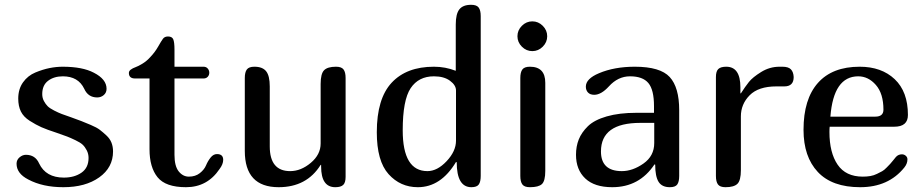

<svg xmlns="http://www.w3.org/2000/svg" viewBox="-20 -780 3843 800"><path d="M349 -122Q349 -139 341.5 -153.5Q334 -168 324.5 -177Q315 -186 294 -196Q273 -206 260 -211Q247 -216 218 -226Q175 -240 152.5 -250Q130 -260 104 -276.5Q78 -293 67 -315.5Q56 -338 56 -369Q56 -409 76 -437Q96 -465 127.5 -478Q159 -491 187 -496.5Q215 -502 241 -502Q324 -502 371 -477Q424 -450 424 -410Q424 -394 412.5 -384Q401 -374 385 -374Q347 -374 331 -410Q306 -462 242 -462Q205 -462 180.5 -443.5Q156 -425 156 -388Q156 -372 163 -359Q170 -346 178.5 -337.5Q187 -329 205.5 -319.5Q224 -310 237.5 -305Q251 -300 277 -291Q305 -281 319 -275.5Q333 -270 358 -259.5Q383 -249 396 -239Q409 -229 423.5 -215.5Q438 -202 444.5 -185.5Q451 -169 451 -149Q451 -82 393.5 -41Q336 0 244 0Q158 0 98 -32Q49 -57 49 -98Q49 -114 61.5 -124.5Q74 -135 88 -135Q127 -135 143 -99Q171 -40 246 -40Q290 -40 319.5 -60.5Q349 -81 349 -122Z M755 0Q670 0 636.5 -41.5Q603 -83 603 -158V-453H543Q517 -453 517 -476Q517 -484 525 -490Q533 -496 544.5 -500Q556 -504 574 -515Q592 -526 607 -543Q626 -563 639 -586Q652 -609 659 -618.5Q666 -628 680 -628Q697 -628 702 -616Q707 -604 707 -573V-502H828Q839 -502 845.5 -494.5Q852 -487 852 -477Q852 -467 845.5 -460Q839 -453 828 -453H707V-135Q707 -88 724.5 -66Q742 -44 767 -44Q794 -44 812.5 -58.5Q831 -73 838.5 -91Q846 -109 857.5 -123.5Q869 -138 884 -138Q910 -138 910 -114Q910 -96 895 -76Q844 0 755 0Z M1104 -170Q1104 -67 1189 -67Q1234 -67 1275 -101.5Q1316 -136 1316 -182V-430Q1316 -473 1330.5 -487.5Q1345 -502 1380 -502Q1403 -502 1411.5 -490.5Q1420 -479 1420 -455V-43Q1420 -19 1410 -9.5Q1400 0 1377 0Q1318 0 1318 -86V-93H1316Q1258 0 1141 0Q1000 0 1000 -151V-455Q1000 -479 1008.5 -490.5Q1017 -502 1040 -502Q1074 -502 1089 -483Q1104 -464 1104 -420Z M1788 -502Q1836 -502 1879 -485V-678Q1879 -722 1894 -741Q1909 -760 1943 -760Q1966 -760 1974.5 -748.5Q1983 -737 1983 -713V-47Q1983 -23 1975 -11.5Q1967 0 1944 0Q1883 0 1883 -104L1880 -105Q1817 0 1721 0Q1648 0 1599 -54.5Q1550 -109 1550 -229Q1550 -369 1612 -435.5Q1674 -502 1788 -502ZM1658 -237Q1658 -67 1761 -67Q1802 -67 1841 -108.5Q1880 -150 1880 -194V-403Q1880 -425 1855 -443.5Q1830 -462 1788 -462Q1724 -462 1691 -412.5Q1658 -363 1658 -237Z M2154.5 -585.5Q2136 -604 2136 -629Q2136 -654 2154.5 -672.5Q2173 -691 2198 -691Q2223 -691 2241.5 -672.5Q2260 -654 2260 -629Q2260 -604 2241.5 -585.5Q2223 -567 2198 -567Q2173 -567 2154.5 -585.5ZM2252 -68Q2252 -26 2238 -13Q2224 0 2188 0Q2165 0 2156.5 -11.5Q2148 -23 2148 -47V-455Q2148 -479 2156.5 -490.5Q2165 -502 2188 -502Q2252 -502 2252 -435Z M2707 -95Q2644 0 2531 0Q2457 0 2418.5 -36.5Q2380 -73 2380 -135Q2380 -170 2391.5 -199Q2403 -228 2429.5 -254Q2456 -280 2508 -295Q2560 -310 2632 -310H2705V-338Q2705 -406 2681.5 -434Q2658 -462 2605 -462Q2555 -462 2517 -420Q2485 -385 2456 -385Q2439 -385 2430 -394.5Q2421 -404 2421 -419Q2421 -452 2476 -475Q2540 -502 2625 -502Q2731 -502 2770.5 -459Q2810 -416 2810 -321V-47Q2810 -23 2802 -11.5Q2794 0 2771 0Q2738 0 2724 -22.5Q2710 -45 2710 -94ZM2648 -268Q2484 -268 2484 -149Q2484 -67 2571 -67Q2616 -67 2661 -98.5Q2706 -130 2706 -184V-268Z M3287 -459Q3287 -420 3248 -420H3215Q3140 -420 3103.5 -383Q3067 -346 3067 -295V-71Q3067 -28 3052.5 -14Q3038 0 3003 0Q2980 0 2971.5 -11.5Q2963 -23 2963 -47V-459Q2963 -483 2973 -492.5Q2983 -502 3006 -502Q3065 -502 3065 -416V-391H3067Q3085 -419 3100.5 -438.5Q3116 -458 3151.5 -480Q3187 -502 3228 -502H3240Q3265 -502 3275.5 -491Q3286 -480 3287 -459Z M3713 -126Q3723 -137 3738 -137Q3747 -137 3754 -131Q3761 -125 3761 -116Q3761 -98 3748 -82Q3682 0 3564 0Q3447 0 3387.5 -63.5Q3328 -127 3328 -239Q3328 -367 3388 -434.5Q3448 -502 3562 -502Q3653 -502 3708 -450Q3763 -398 3763 -301Q3763 -252 3706 -252H3437Q3436 -244 3436 -230Q3436 -144 3470 -94Q3504 -44 3575 -44Q3592 -44 3606.5 -46.5Q3621 -49 3634 -55.5Q3647 -62 3655.5 -66.5Q3664 -71 3674.5 -82Q3685 -93 3689 -97Q3693 -101 3702.5 -113Q3712 -125 3713 -126ZM3556 -462Q3453 -462 3440 -294H3627Q3661 -294 3661 -323Q3661 -390 3629.5 -426Q3598 -462 3556 -462Z"/></svg>

Font: Marmelad
Style: Regular
Weight: 400
Designer: Manvel Shmavonyan
Foundry: Cyreal
Version: Version 1.001;PS 001.001;hotconv 1.0.88;makeotf.lib2.5.64775